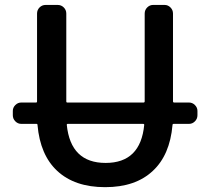

<svg xmlns="http://www.w3.org/2000/svg" viewBox="-20 -774 853 782"><path d="M567.4 -265.6Q567.4 -269.5 562.5 -269.5H255.9Q252 -269.5 252 -265.6Q267.6 -110.4 410.2 -110.4Q552.7 -110.4 567.4 -265.6ZM66.4 -269.5Q52.7 -269.5 42.5 -279.8Q32.2 -290 32.2 -304.7V-322.3Q32.2 -335.9 42.5 -346.2Q52.7 -356.4 66.4 -356.4H127Q130.9 -356.4 130.9 -361.3V-718.8Q130.9 -733.4 141.1 -743.7Q151.4 -753.9 166 -753.9H214.8Q229.5 -753.9 239.7 -743.7Q250 -733.4 250 -718.8V-361.3Q250 -356.4 253.9 -356.4H564.5Q569.3 -356.4 569.3 -361.3V-718.8Q569.3 -733.4 579.6 -743.7Q589.8 -753.9 603.5 -753.9H650.4Q664.1 -753.9 674.3 -743.7Q684.6 -733.4 684.6 -718.8V-361.3Q684.6 -356.4 689.5 -356.4H750Q763.7 -356.4 773.9 -346.2Q784.2 -335.9 784.2 -322.3V-304.7Q784.2 -290 773.9 -279.8Q763.7 -269.5 750 -269.5H687.5Q682.6 -269.5 682.6 -264.6Q671.9 -142.6 602.5 -78.1Q532.2 -11.7 408.2 -11.7Q284.2 -11.7 212.9 -78.1Q143.6 -142.6 132.8 -264.6Q132.8 -269.5 128.9 -269.5Z"/></svg>

Font: Gen Jyuu GothicL Medium
Style: Regular
Weight: 500
Designer: [Source Han Sans]
Ryoko NISHIZUKA  (kana & ideographs); Paul D. Hunt (Latin, Greek & Cyrillic); Wenlong ZHANG  (bopomofo
Version: Version 1.002.20150607